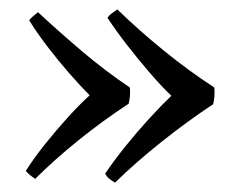

<svg xmlns="http://www.w3.org/2000/svg" viewBox="-20 -450 517 409"><path d="M345 -246Q324 -266 299 -295Q274 -324 250 -355Q226 -386 209 -412Q212 -417 218 -421.5Q224 -426 230 -430Q274 -387 328 -343Q382 -299 436 -264Q437 -261 437 -258Q437 -255 437 -252Q437 -240 434 -228Q378 -191 323 -147Q268 -103 225 -61Q218 -65 212.5 -69.5Q207 -74 204 -80Q222 -107 246.5 -137.5Q271 -168 297.5 -197Q324 -226 345 -246ZM171 -247Q151 -267 127 -294.5Q103 -322 80.5 -351.5Q58 -381 42 -407Q49 -415 61 -424Q105 -383 154.5 -341Q204 -299 256 -264Q257 -261 257 -258Q257 -255 257 -252Q257 -241 254 -229Q199 -193 147.5 -151.5Q96 -110 55 -69Q49 -73 43.5 -77.5Q38 -82 35 -86Q52 -113 76 -143Q100 -173 125 -200.5Q150 -228 171 -247Z"/></svg>

Font: Tiro Kannada
Style: Regular
Weight: 400
Designer: Kannada: John Hudson & Fiona Ross. Latin: John Hudson.
Foundry: Tiro Typeworks Ltd.
Version: Version 1.52